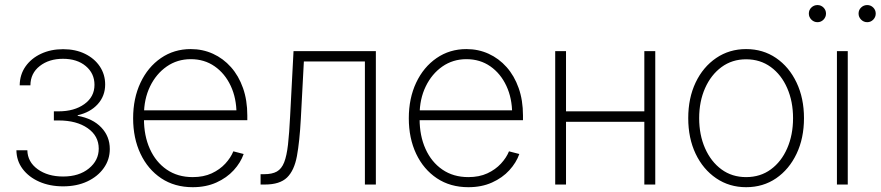

<svg xmlns="http://www.w3.org/2000/svg" viewBox="-20 -741 3537 771"><path d="M233.4 7.3Q180.2 7.3 137.9 -11.2Q95.7 -29.8 71 -62.5Q46.4 -95.2 45.9 -137.7H89.8Q90.8 -90.8 131.3 -61.5Q171.9 -32.2 233.4 -32.2Q297.4 -32.2 336.9 -64.5Q376.5 -96.7 376.5 -144Q376.5 -195.3 332 -226.3Q287.6 -257.3 215.3 -257.3H196.3V-293.9H215.3Q278.3 -293.9 318.8 -323Q359.4 -352.1 359.4 -400.4Q359.4 -446.3 324.5 -475.6Q289.6 -504.9 232.9 -504.9Q176.8 -504.9 139.6 -475.8Q102.5 -446.8 102.1 -398.4H59.1Q59.6 -441.4 82.5 -474.1Q105.5 -506.8 144.8 -525.1Q184.1 -543.5 233.4 -543.5Q283.2 -543.5 321.3 -524.9Q359.4 -506.3 380.9 -474.1Q402.3 -441.9 402.3 -401.9Q402.3 -355.5 372.3 -322.5Q342.3 -289.6 292 -278.3V-275.9Q352.5 -265.1 386.7 -229.2Q420.9 -193.4 420.9 -142.6Q420.9 -100.1 396.7 -66.2Q372.6 -32.2 330.6 -12.5Q288.6 7.3 233.4 7.3Z M753.9 10.7Q681.2 10.7 627.4 -25.1Q573.7 -61 544.2 -123.5Q514.6 -186 514.6 -266.1Q514.6 -346.2 544.2 -408.9Q573.7 -471.7 626.2 -507.8Q678.7 -543.9 746.1 -543.9Q793.9 -543.9 835.2 -525.1Q876.5 -506.3 907.5 -471.4Q938.5 -436.5 955.8 -387.5Q973.1 -338.4 973.1 -277.3V-258.3H540.5V-297.9H948.7L929.7 -283.7Q929.7 -346.7 906.5 -396.2Q883.3 -445.8 842 -474.6Q800.8 -503.4 746.1 -503.4Q691.9 -503.4 649.4 -473.9Q606.9 -444.3 582.5 -393.8Q558.1 -343.3 558.1 -279.3V-263.2Q558.1 -195.8 581.8 -143.1Q605.5 -90.3 649.4 -60.1Q693.4 -29.8 753.9 -29.8Q797.4 -29.8 830.1 -44.9Q862.8 -60.1 884.8 -84Q906.7 -107.9 917 -133.3L958.5 -122.6Q946.3 -87.9 918.5 -57.4Q890.6 -26.9 848.9 -8.1Q807.1 10.7 753.9 10.7Z M1026.4 0V-41.5H1040.5Q1072.8 -41.5 1091.8 -52.2Q1110.8 -63 1121.1 -89.1Q1131.3 -115.2 1136.5 -160.4Q1141.6 -205.6 1145 -274.4L1158.7 -535.6H1489.3V0H1445.3V-494.1H1200.2L1188 -263.7Q1183.1 -172.9 1172.4 -114.5Q1161.6 -56.2 1132.6 -28.1Q1103.5 0 1043.9 0Z M1860.8 10.7Q1788.1 10.7 1734.4 -25.1Q1680.7 -61 1651.1 -123.5Q1621.6 -186 1621.6 -266.1Q1621.6 -346.2 1651.1 -408.9Q1680.7 -471.7 1733.2 -507.8Q1785.6 -543.9 1853 -543.9Q1900.9 -543.9 1942.1 -525.1Q1983.4 -506.3 2014.4 -471.4Q2045.4 -436.5 2062.7 -387.5Q2080.1 -338.4 2080.1 -277.3V-258.3H1647.5V-297.9H2055.7L2036.6 -283.7Q2036.6 -346.7 2013.4 -396.2Q1990.2 -445.8 1949 -474.6Q1907.7 -503.4 1853 -503.4Q1798.8 -503.4 1756.3 -473.9Q1713.9 -444.3 1689.5 -393.8Q1665 -343.3 1665 -279.3V-263.2Q1665 -195.8 1688.7 -143.1Q1712.4 -90.3 1756.3 -60.1Q1800.3 -29.8 1860.8 -29.8Q1904.3 -29.8 1937 -44.9Q1969.7 -60.1 1991.7 -84Q2013.7 -107.9 2023.9 -133.3L2065.4 -122.6Q2053.2 -87.9 2025.4 -57.4Q1997.6 -26.9 1955.8 -8.1Q1914.1 10.7 1860.8 10.7Z M2581.1 -293.9V-252H2241.2V-293.9ZM2252.9 -535.6V0H2209.5V-535.6ZM2611.3 -535.6V0H2567.4V-535.6Z M2976.1 10.7Q2908.7 10.7 2856 -25.1Q2803.2 -61 2773.4 -123.5Q2743.7 -186 2743.7 -266.6Q2743.7 -347.2 2773.4 -409.7Q2803.2 -472.2 2856 -508.1Q2908.7 -543.9 2976.1 -543.9Q3043.9 -543.9 3096.4 -508.1Q3148.9 -472.2 3178.7 -409.4Q3208.5 -346.7 3208.5 -266.6Q3208.5 -186 3178.7 -123.5Q3148.9 -61 3096.7 -25.1Q3044.4 10.7 2976.1 10.7ZM2976.1 -29.8Q3033.2 -29.8 3075.4 -60.8Q3117.7 -91.8 3141.1 -145.5Q3164.6 -199.2 3164.6 -266.6Q3164.6 -333.5 3141.1 -387.2Q3117.7 -440.9 3075.2 -471.9Q3032.7 -502.9 2976.1 -502.9Q2919.9 -502.9 2877.4 -471.7Q2835 -440.4 2811.3 -387Q2787.6 -333.5 2787.6 -266.6Q2787.6 -199.2 2811.3 -145.5Q2835 -91.8 2877.2 -60.8Q2919.4 -29.8 2976.1 -29.8Z M3340.8 0V-535.6H3384.3V0ZM3462.4 -651.9Q3448.2 -651.9 3438 -662.1Q3427.7 -672.4 3427.7 -686.5Q3427.7 -701.2 3438 -710.9Q3448.2 -720.7 3462.4 -720.7Q3476.6 -720.7 3486.6 -710.7Q3496.6 -700.7 3496.6 -686.5Q3496.6 -672.4 3486.6 -662.1Q3476.6 -651.9 3462.4 -651.9ZM3262.7 -651.9Q3248.5 -651.9 3238.3 -662.1Q3228 -672.4 3228 -686.5Q3228 -701.2 3238.3 -710.9Q3248.5 -720.7 3262.7 -720.7Q3276.9 -720.7 3286.9 -710.7Q3296.9 -700.7 3296.9 -686.5Q3296.9 -672.4 3286.9 -662.1Q3276.9 -651.9 3262.7 -651.9Z"/></svg>

Font: Inter 20pt ExtraLight
Style: Regular
Weight: 250
Version: Version 4.001;git-66647c0bb